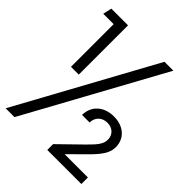

<svg xmlns="http://www.w3.org/2000/svg" viewBox="-210 -845 962 962"><g transform="rotate(45 271.5 -364.0)"><path d="M79.1 -378.4H134.3V-727.5H16.1L5.4 -680.7H79.1ZM-5.4 0H57.1L455.6 -727.5H392.6ZM288.6 -247.1H342.3C342.3 -283.7 368.7 -309.6 406.7 -309.6C443.4 -309.6 468.3 -285.6 468.3 -251C468.3 -222.7 452.6 -200.2 407.2 -155.8L289.6 -41V0H531.2V-46.4H366.2L443.4 -123C504.4 -182.1 522.9 -214.8 522.9 -252.4C522.9 -313.5 476.1 -355 407.7 -355C336.4 -355 289.1 -311 288.6 -247.1Z"/></g></svg>

Font: Guggenheim Sans Display Light
Style: Regular
Weight: 300
Designer: Modified by Tom Baber under direction of Pentagram Design 2023
Foundry: rsms
Version: Version 1.001;Glyphs 3.1.2 (3151)